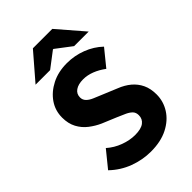

<svg xmlns="http://www.w3.org/2000/svg" viewBox="-253 -953 1063 1063"><g transform="rotate(-45 278.0 -421.5)"><path d="M276 12Q211 12 148 -11.5Q85 -35 35 -83L113 -179Q148 -148 192.5 -131.5Q237 -115 279 -115Q326 -115 348.5 -132Q371 -149 371 -178Q371 -199 359.5 -211.5Q348 -224 327 -234Q306 -244 277 -256L193 -291Q159 -306 128.5 -329.5Q98 -353 79.5 -387.5Q61 -422 61 -469Q61 -524 91 -567.5Q121 -611 173 -637.5Q225 -664 293 -664Q352 -664 407 -643Q462 -622 503 -583L425 -487Q393 -511 359.5 -524Q326 -537 293 -537Q255 -537 232.5 -521.5Q210 -506 210 -478Q210 -459 223 -445.5Q236 -432 258.5 -422.5Q281 -413 310 -401L392 -367Q433 -351 461.5 -327Q490 -303 506 -269.5Q522 -236 522 -190Q522 -136 493 -90Q464 -44 409 -16Q354 12 276 12ZM86 -702 218 -855H370L502 -702H388L296 -772H292L200 -702Z"/></g></svg>

Font: Mada
Style: Bold
Weight: 700
Designer: Khaled Hosny
Version: Version 1.5